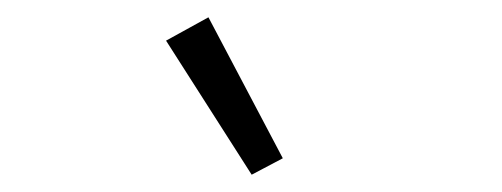

<svg xmlns="http://www.w3.org/2000/svg" viewBox="-20 -788 580 222"><path d="M172 -741 221 -768 307 -605 271 -586Z"/></svg>

Font: IBM Plex Sans Cond Light
Style: Regular
Weight: 300
Width: 3
Designer: Mike Abbink, Paul van der Laan, Pieter van Rosmalen
Foundry: Bold Monday
Version: Version 1.3